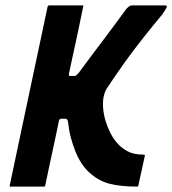

<svg xmlns="http://www.w3.org/2000/svg" viewBox="-20 -693 640 713"><path d="M19 0Q15 0 16 -4Q51 -171 86.5 -337Q122 -503 157 -669Q159 -673 162 -673Q165 -673 183 -673Q201 -673 224 -673Q247 -673 265 -673Q283 -673 286 -673Q291 -673 289 -669Q281 -631 275 -601Q269 -571 263 -544Q257 -517 250.5 -487Q244 -457 236 -419Q236 -416 236 -413.5Q236 -411 239 -411H258Q261 -411 264.5 -414.5Q268 -418 272 -422Q300 -460 321 -488Q342 -516 361 -541Q380 -566 401 -594.5Q422 -623 450 -661Q457 -668 461.5 -670.5Q466 -673 471 -673Q474 -673 491.5 -673Q509 -673 531 -673Q553 -673 571 -673Q589 -673 592 -673Q602 -673 599 -666Q596 -659 583 -640Q544 -593 510 -550Q476 -507 444 -462.5Q412 -418 377 -365Q371 -356 369 -349Q367 -342 365 -335Q361 -315 363 -291Q365 -267 372 -244Q379 -221 389.5 -200Q400 -179 414 -163Q430 -144 453 -131.5Q476 -119 511 -119Q513 -119 516 -118Q519 -117 518 -115L494 -5Q493 0 490 0Q427 0 385.5 -11Q344 -22 310 -54Q294 -69 281.5 -88.5Q269 -108 259.5 -132Q250 -156 243 -182.5Q236 -209 233 -238Q232 -246 229 -249Q226 -252 225 -252Q219 -252 214.5 -252Q210 -252 205 -252Q205 -252 203 -251Q201 -250 199 -245Q191 -206 185 -178Q179 -150 173.5 -124.5Q168 -99 162 -71Q156 -43 148 -4Q147 0 143 0Q140 0 122 0Q104 0 81 0Q58 0 40 0Q22 0 19 0Z"/></svg>

Font: Glory
Style: Bold Italic
Weight: 700
Italic angle: -12°
Version: Version 1.011